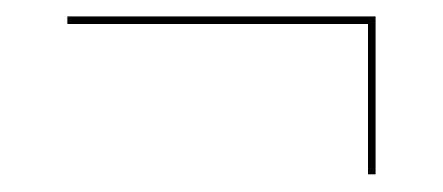

<svg xmlns="http://www.w3.org/2000/svg" viewBox="-20 -410 526 228"><path d="M417 -381.5H60V-390.5H426V-203H417Z"/></svg>

Font: Bodoni* 24pt
Style: Bold
Weight: 700
Version: Version 2.3